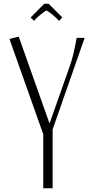

<svg xmlns="http://www.w3.org/2000/svg" viewBox="-20 -1001 500 1021"><path d="M238.8 -981 311.5 -908.2 293.9 -890.1 280.3 -903.8Q271.5 -913.1 258.8 -923.3Q246.1 -933.6 237.3 -939.5Q228.5 -945.3 227.1 -945.3Q224.1 -945.3 203.6 -929.4Q183.1 -913.6 173.8 -903.8L160.6 -890.1L143.1 -908.2L215.3 -981ZM430.2 -799.8 259.8 -312.5V0H210V-287.1L30.3 -793.9L79.6 -806.2L242.2 -347.7H244.6L353 -654.8Q369.6 -701.2 385.7 -789.1Q386.2 -791.5 386.5 -792.7Q386.7 -793.9 387 -795.9Q387.2 -797.9 387.7 -799.8Z"/></svg>

Font: Reswysokr
Style: Regular
Weight: 500
Version: Version 0.984